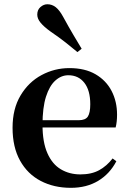

<svg xmlns="http://www.w3.org/2000/svg" viewBox="-20 -875 612 911"><path d="M316.2 16.2Q235.8 16.2 173.2 -16.5Q110.6 -49.1 75.1 -113Q39.6 -176.9 39.6 -268.8Q39.6 -358.8 77.6 -422.2Q115.5 -485.7 177.2 -518.8Q238.9 -551.9 309.4 -551.9Q383.1 -551.9 433.5 -522.5Q483.8 -493.1 509.6 -443.2Q535.4 -393.3 535.4 -330.9Q535.4 -296.1 528.7 -270.2H98.1V-304.6H353.4Q385.5 -304.6 396.9 -322.2Q408.3 -339.8 408.3 -380.4Q408.3 -446.3 380.2 -482.2Q352.1 -518 304.1 -518Q270.7 -518 242.6 -492.9Q214.6 -467.8 198.1 -416Q181.7 -364.1 181.7 -282.7Q181.7 -200.5 204.9 -148.2Q228 -95.8 268.8 -71.7Q309.5 -47.5 361.4 -47.5Q414.4 -47.5 450.9 -67.7Q487.3 -87.9 514.2 -123.2L532.1 -109.9Q500.6 -49.8 445.7 -16.8Q390.7 16.2 316.2 16.2ZM367.4 -643.7 347.4 -627.8Q321.3 -649.6 292.3 -672.6Q263.4 -695.5 219.1 -725.9Q188.8 -747.6 172.8 -766.9Q156.8 -786.2 156.8 -805.7Q156.8 -828.4 172 -841.6Q187.2 -854.8 204.8 -854.8Q226.7 -854.8 244.5 -840.9Q262.3 -826.9 279.5 -795.4Q307.6 -743.9 328.3 -709.2Q348.9 -674.4 367.4 -643.7Z"/></svg>

Font: Noto Serif KR
Style: Regular
Weight: 200
Designer: Ryoko NISHIZUKA 西塚涼子 (kana & ideographs); Frank Grießhammer (Latin, Greek & Cyrillic); Wenlong ZHANG 张文龙 (bopomofo); San
Foundry: Adobe
Version: Version 2.001;hotconv 1.1.0;makeotfexe 2.6.0